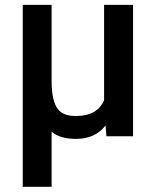

<svg xmlns="http://www.w3.org/2000/svg" viewBox="-20 -548 632 772"><path d="M187.5 203H71.5V-528.5H187.5V-224.5Q187.5 -181.5 193.8 -153.8Q200 -126 212.2 -110Q224.5 -94 243 -87.8Q261.5 -81.5 285.5 -81.5Q371 -81.5 398.5 -145V-528.5H515V0H408L404.5 -43H404Q362.5 10.5 285.5 10.5Q221 10.5 187.5 -18.5Z"/></svg>

Font: Roberto Sans Medium
Style: Regular
Weight: 500
Designer: Google (font) & Cristiano Sobral (main changes)
Version: Version 1.000;October 12, 2021;FontCreator 14.0.0.2814 64-bi